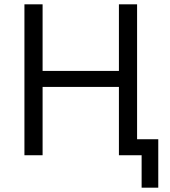

<svg xmlns="http://www.w3.org/2000/svg" viewBox="-20 -718 784 888"><path d="M635 0H530V-316H177V0H93V-698H177V-390H530V-698H614V-74H712V150H635Z"/></svg>

Font: Aneliza
Style: Regular
Weight: 400
Designer: Mike Abbink, Paul van der Laan, Pieter van Rosmalen
Foundry: Bold Monday
Version: Version 3.001;September 8, 2019;FontCreator 11.5.0.2425 64-b